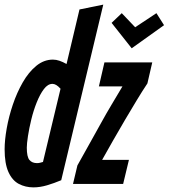

<svg xmlns="http://www.w3.org/2000/svg" viewBox="-30 -796 730 831"><path d="M115 15Q80 15 51.5 0Q23 -15 6.5 -51.5Q-10 -88 -10 -150Q-10 -189 -1 -240Q8 -291 25.5 -343Q43 -395 68.5 -439.5Q94 -484 127 -511Q160 -538 199 -538Q213 -538 227.5 -533Q242 -528 258 -519L314 -755L417 -776L235 -16Q204 -3 173.5 6Q143 15 115 15ZM130 -90Q137 -90 143 -91.5Q149 -93 156 -95L232 -412Q222 -423 213.5 -428Q205 -433 197 -433Q177 -433 160 -410.5Q143 -388 129 -353Q115 -318 105.5 -279Q96 -240 91 -207Q86 -174 86 -157Q86 -117 97.5 -103.5Q109 -90 130 -90ZM286 0 305 -80Q335 -134 360 -178.5Q385 -223 407 -263Q429 -303 452 -341.5Q475 -380 500 -422H398L422 -526H629L608 -435Q586 -402 561.5 -361.5Q537 -321 511 -277Q485 -233 460 -189Q435 -145 412 -104H528L503 0ZM540 -587 453 -697 497 -739 555 -678 647 -739 680 -687Z"/></svg>

Font: Ubuntu Sans Mono
Style: Bold Italic
Weight: 700
Italic angle: -13.5°
Monospace: yes
Designer: Dalton Maag Ltd
Foundry: Dalton Maag Ltd
Version: Version 1.006